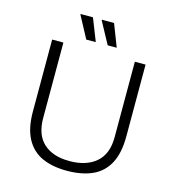

<svg xmlns="http://www.w3.org/2000/svg" viewBox="-126 -973 990 1090"><g transform="rotate(15 369.0 -428.0)"><path d="M366 12Q281 12 220.5 -15.5Q160 -43 127 -104Q94 -165 94 -264V-686H160V-242Q160 -144 214.5 -94.5Q269 -45 366 -45Q466 -45 523 -94.5Q580 -144 580 -242V-686H643V-264Q643 -165 610 -104Q577 -43 515 -15.5Q453 12 366 12ZM407 -736 337 -865 338 -868H409L460 -736ZM281 -736 212 -865 213 -868H285L337 -736Z"/></g></svg>

Font: Archivo SemiBold ExtraLight
Style: Regular
Weight: 250
Version: Version 2.001